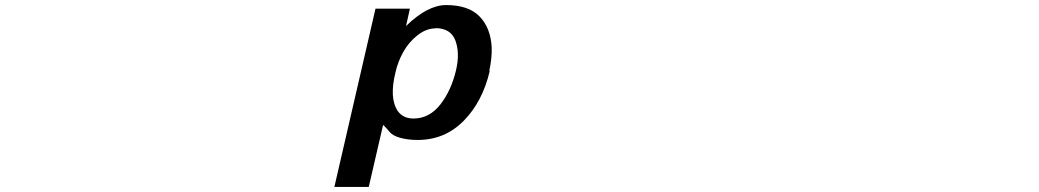

<svg xmlns="http://www.w3.org/2000/svg" viewBox="-20 -534 4069 752"><path d="M1896.5 -256.8H1898.4Q1870.1 -135.7 1796.1 -60.8Q1722.2 14.2 1615.7 14.2Q1578.1 14.2 1547.9 5.9Q1517.6 -2.4 1505.4 -18.1Q1493.7 -32.7 1480.5 -44.9L1424.3 198.2H1289.6L1450.7 -500H1585.4L1570.3 -432.1Q1654.8 -514.2 1727.5 -514.2Q1815.4 -514.2 1858.6 -469.2Q1901.9 -424.3 1905.8 -348.1Q1907.2 -307.1 1896.5 -256.8ZM1684.6 -423.8 1686.5 -422.9Q1649.9 -422.9 1616 -396.5Q1582 -370.1 1560.3 -331.8Q1538.6 -293.5 1529.3 -252Q1516.6 -201.2 1518.6 -163.1Q1520.5 -125 1538.6 -98.1Q1559.6 -69.8 1599.6 -69.8Q1662.1 -69.8 1705.6 -126Q1746.6 -178.7 1765.6 -256.8Q1782.2 -324.7 1763.7 -375Q1745.6 -423.8 1684.6 -423.8Z"/></svg>

Font: Perun
Style: Bold Italic
Weight: 700
Italic angle: -12°
Foundry: Copyright (c) Stefan Peev, Context Ltd, 2016
Version: Version 001.000